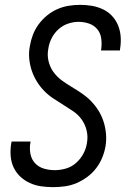

<svg xmlns="http://www.w3.org/2000/svg" viewBox="-20 -763 540 791"><path d="M199 8Q174 8 149.5 4.5Q125 1 103 -9Q81 -19 63.5 -35.5Q46 -52 36 -73.5Q26 -95 24 -120Q22 -145 26 -171L28 -180H106L105 -174Q101 -151 105.5 -128.5Q110 -106 124.5 -90.5Q139 -75 160.5 -68.5Q182 -62 206 -62Q228 -62 251 -68.5Q274 -75 292.5 -91Q311 -107 323 -129Q335 -151 338 -173Q343 -200 337 -225Q331 -250 317 -270Q303 -290 282.5 -304Q262 -318 241 -331Q220 -344 199.5 -357.5Q179 -371 162 -388.5Q145 -406 132 -427Q119 -448 111 -471.5Q103 -495 100.5 -521Q98 -547 103 -573Q107 -597 115.5 -619.5Q124 -642 139 -662.5Q154 -683 173.5 -699Q193 -715 215.5 -725Q238 -735 262 -739Q286 -743 310 -743Q335 -743 358.5 -739Q382 -735 403.5 -725Q425 -715 441 -698Q457 -681 466 -659.5Q475 -638 477 -613.5Q479 -589 475 -564L474 -555H396L397 -561Q400 -583 397 -605Q394 -627 380.5 -643Q367 -659 346.5 -666Q326 -673 303 -673Q282 -673 260 -665.5Q238 -658 220.5 -642Q203 -626 192.5 -605Q182 -584 179 -562Q174 -536 180 -511Q186 -486 200.5 -466Q215 -446 235 -431.5Q255 -417 276 -404.5Q297 -392 317.5 -378Q338 -364 355 -346.5Q372 -329 385 -308.5Q398 -288 406 -264Q414 -240 416.5 -214Q419 -188 415 -162Q411 -138 401.5 -114.5Q392 -91 376.5 -70.5Q361 -50 340 -34.5Q319 -19 296 -9Q273 1 248 4.5Q223 8 199 8Z"/></svg>

Font: Iosevka Term Oblique
Style: Regular
Weight: 400
Italic angle: -9°
Monospace: yes
Designer: Belleve Invis
Foundry: Belleve Invis
Version: Version 31.4.0